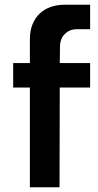

<svg xmlns="http://www.w3.org/2000/svg" viewBox="-20 -796 416 816"><path d="M363 -776V-672H307Q277 -672 256.5 -652.5Q236 -633 235 -600L234 -528H363V-424H234L233 0H107V-424H36V-528H107V-628Q107 -666 118.5 -693.5Q130 -721 150 -739.5Q170 -758 197 -767Q224 -776 255 -776Z"/></svg>

Font: Afrihost Sans Med
Style: Regular
Weight: 500
Designer: Afrihost SP Pty Ltd
Version: Version 1.000